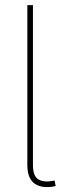

<svg xmlns="http://www.w3.org/2000/svg" viewBox="-20 -748 258 771"><path d="M194.8 1Q147 9.3 118.4 -11.2Q89.8 -31.7 89.8 -85.4V-727.5H112.3V-85.4Q112.3 -40.5 134.3 -27.6Q156.2 -14.6 193.8 -22Q196.8 -22.9 196.5 -22.7Q196.3 -22.5 199.2 -22.9L203.6 -1Q201.7 -1 199.5 -0.5Q197.3 0 194.8 1Z"/></svg>

Font: Inter 18pt Thin
Style: Regular
Weight: 250
Designer: Rasmus Andersson
Foundry: rsms
Version: Version 4.001;git-66647c0bb